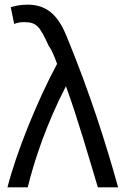

<svg xmlns="http://www.w3.org/2000/svg" viewBox="-20 -800 540 824"><path d="M263 -430C315 -287 362 -122 400 4H487C435 -183 365 -404 266 -644C236 -717 194 -780 99 -780C67 -780 41 -774 26 -769L41 -697C50 -701 63 -705 81 -705C82.3 -705 83.6 -705 84.9 -705C138.6 -705 151.9 -684.1 189 -603C203 -585 213 -558 225 -526C136 -360 49 -141 12 4H99C127 -111 180 -270 263 -430Z"/></svg>

Font: Repo
Style: Regular
Weight: 400
Designer: Stefan Peev
Foundry: Context Ltd
Version: Version 0.000